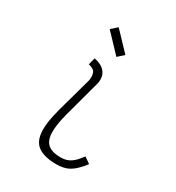

<svg xmlns="http://www.w3.org/2000/svg" viewBox="-201 -960 1001 1094"><g transform="rotate(30 300.0 -413.0)"><path d="M338 14Q263 14 222 -12Q181 -38 175 -98.5Q169 -159 197 -262L261 -493Q266 -522 258.5 -543Q251 -564 214 -572L226 -618Q276 -608 298.5 -579.5Q321 -551 313 -506L247 -262Q224 -176 227 -125.5Q230 -75 258 -53.5Q286 -32 338 -32Q363 -32 382.5 -39Q402 -46 420.5 -62.5Q439 -79 460 -108L500 -80Q473 -45 448.5 -24Q424 -3 398 5.5Q372 14 338 14ZM329 -687 217 -805 256 -840 368 -722Z"/></g></svg>

Font: Victor Mono Thin Thin
Style: Italic
Weight: 250
Italic angle: -12°
Monospace: yes
Version: Version 1.561;gftools[0.9.30]